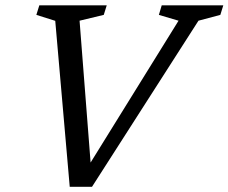

<svg xmlns="http://www.w3.org/2000/svg" viewBox="-20 -712 883 742"><path d="M193.5 -631.5 120.5 -654.5 132 -691.5H392.5L381 -654.5L287.5 -632L332.5 -53H311L670 -632L594 -654.5L605 -691.5H843L831.5 -654.5L747 -632L335.5 10H249.5Z"/></svg>

Font: Newsreader 11pt
Style: Italic
Weight: 400
Italic angle: -17°
Version: Version 1.003